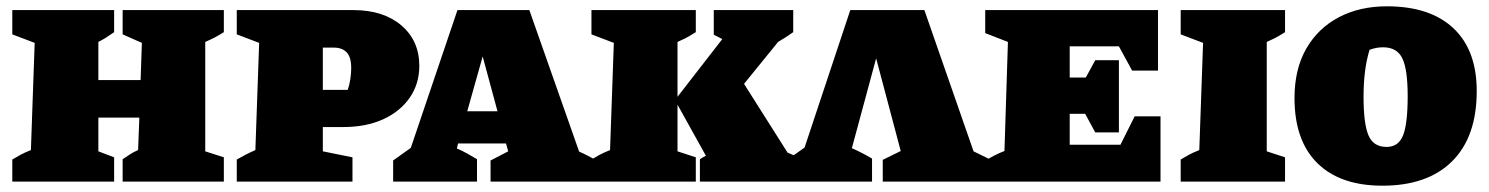

<svg xmlns="http://www.w3.org/2000/svg" viewBox="-20 -576 4723 609"><path d="M19 0V-70Q32 -78 45 -85Q58 -92 78 -100L90 -440L19 -467V-544H342V-474Q333 -468 328 -464.5Q323 -461 316 -456.5Q309 -452 292 -443V-322H426L430 -440L369 -467V-544H690V-474Q662 -456 631 -443V-96L690 -77V0H369V-71Q383 -80 392.5 -86.5Q402 -93 418 -100L422 -203H292V-96L342 -77V0Z M1101 -544Q1196 -544 1253 -495.5Q1310 -447 1310 -367Q1310 -310 1279.5 -266Q1249 -222 1195 -197.5Q1141 -173 1068 -173H1004V-96L1098 -77V0H731V-70Q745 -78 758.5 -85Q772 -92 790 -100L802 -440L731 -467V-544ZM1039 -425H1004V-291H1083Q1088 -305 1091 -324Q1094 -343 1094 -360Q1094 -395 1079.5 -410Q1065 -425 1039 -425Z M1817 -95Q1829 -90 1841.5 -83.5Q1854 -77 1865 -71V0H1536V-67L1592 -96L1585 -121H1433L1429 -105Q1446 -98 1462 -89Q1478 -80 1493 -71V0H1227V-67L1283 -107L1431 -544H1659ZM1462 -223H1558L1511 -397Z M1856 0V-70Q1869 -78 1882 -85Q1895 -92 1915 -100L1927 -440L1856 -467V-544H2187V-474Q2175 -467 2166.5 -461.5Q2158 -456 2129 -443V-269L2271 -452L2244 -466V-544H2496V-474Q2472 -457 2448 -443L2340 -310L2478 -92L2513 -77V0H2200V-71Q2209 -77 2219 -82L2129 -244V-96L2187 -77V0Z M2477 0V-69L2532 -108L2677 -544H2912L3068 -96Q3091 -85 3115 -73V0H2780V-69L2837 -97L2759 -391L2682 -106Q2714 -92 2746 -73V0Z M3579 -207H3661V0H3105V-67Q3119 -75 3134.5 -83Q3150 -91 3166 -97L3177 -443L3105 -471V-544H3653V-352H3571L3529 -429H3373V-330H3424L3454 -385H3529V-156H3454L3422 -215H3373V-117H3534Z M3725 0V-70Q3738 -78 3751 -85Q3764 -92 3784 -100L3796 -440L3725 -467V-544H4056V-474Q4044 -467 4035.5 -461.5Q4027 -456 3998 -443V-96L4056 -77V0Z M4365 13Q4231 13 4158.5 -58.5Q4086 -130 4086 -265Q4086 -357 4123.5 -422Q4161 -487 4227 -521.5Q4293 -556 4379 -556Q4516 -556 4590 -486.5Q4664 -417 4664 -287Q4664 -142 4586 -64.5Q4508 13 4365 13ZM4378 -110Q4416 -110 4430.5 -147Q4445 -184 4445 -271Q4445 -356 4428 -391Q4411 -426 4367 -426Q4345 -426 4324 -418Q4314 -385 4309.5 -348Q4305 -311 4305 -269Q4305 -184 4320.5 -147Q4336 -110 4378 -110Z"/></svg>

Font: Piazzolla SC Black
Style: Regular
Weight: 900
Designer: Juan Pablo del Peral
Foundry: Huerta Tipografica
Version: Version 1.330